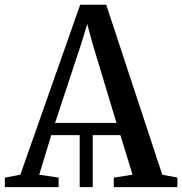

<svg xmlns="http://www.w3.org/2000/svg" viewBox="-34 -768 748 788"><path d="M-14 0V-39L49.5 -51L295 -748.5H402L632 -51L694 -39V0H433V-39L510 -51L460 -213.5H346.5V0H293V-213.5H176.5L127 -51L206.5 -39V0ZM192 -263.5H444L344.5 -593.5L324 -669.5L300.5 -592Z"/></svg>

Font: Merriweather 60pt
Style: Regular
Weight: 400
Version: Version 2.100